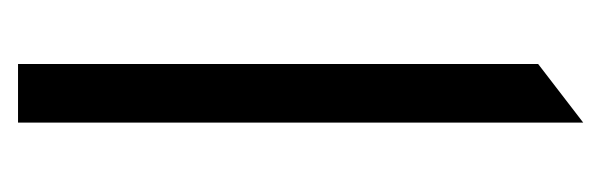

<svg xmlns="http://www.w3.org/2000/svg" viewBox="-247 -428 667 213"><g transform="rotate(90 86.5 -321.5)"><path d="M51 -8H116V-635L51 -585Z"/></g></svg>

Font: Charger Static
Style: 2
Weight: 1000
Designer: Jasper
Foundry: KineticPlasma Fonts/Cannot Into Space Fonts
Version: Version 1.1